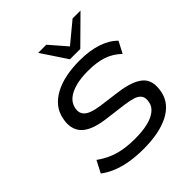

<svg xmlns="http://www.w3.org/2000/svg" viewBox="-251 -1111 1286 1286"><g transform="rotate(-45 391.5 -468.5)"><path d="M366 9Q298 9 238 -1Q178 -11 130 -31Q82 -51 47 -78L91 -163Q131 -134 173.5 -115.5Q216 -97 265.5 -88.5Q315 -80 375 -80Q447 -80 497 -92.5Q547 -105 576.5 -128.5Q606 -152 613 -185Q621 -224 606.5 -245Q592 -266 559.5 -276Q527 -286 480 -292L323 -312Q202 -329 156.5 -380.5Q111 -432 129 -518Q139 -568 169 -604.5Q199 -641 245.5 -665.5Q292 -690 351.5 -702Q411 -714 481 -714Q576 -714 646.5 -690.5Q717 -667 760 -623L717 -541Q670 -586 612.5 -605.5Q555 -625 470 -625Q404 -625 354 -611.5Q304 -598 274 -573Q244 -548 236 -511Q226 -465 256 -438.5Q286 -412 364 -401L515 -381Q635 -365 687 -319.5Q739 -274 720 -177Q710 -130 681.5 -95.5Q653 -61 606.5 -37.5Q560 -14 500 -2.5Q440 9 366 9ZM442 -765 322 -946H399L503 -826L648 -946H723L540 -765Z"/></g></svg>

Font: Nunito Sans 10pt Expanded Medium
Style: Italic
Weight: 500
Width: 7
Italic angle: -9°
Designer: Vernon Adams
Foundry: Vernon Adams
Version: Version 3.101;gftools[0.9.27]